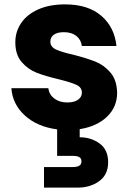

<svg xmlns="http://www.w3.org/2000/svg" viewBox="-20 -586 598 877"><path d="M344 41Q396 41 435 69.5Q474 98 474 155Q474 212 433 241.5Q392 271 335 271H181V177H312Q332 177 342 171Q352 165 352 151Q352 137 342 131.5Q332 126 312 126H241V5Q150 -7 93.5 -58.5Q37 -110 32 -183H201Q204 -154 228 -136Q252 -118 287 -118Q319 -118 336.5 -130.5Q354 -143 354 -163Q354 -187 329 -198.5Q304 -210 248 -224Q188 -238 148 -253.5Q108 -269 79 -302.5Q50 -336 50 -393Q50 -441 76.5 -480.5Q103 -520 154.5 -543Q206 -566 277 -566Q382 -566 442.5 -514Q503 -462 512 -376H354Q350 -405 328.5 -422Q307 -439 272 -439Q242 -439 226 -427.5Q210 -416 210 -396Q210 -372 235.5 -360Q261 -348 315 -336Q377 -320 416 -304.5Q455 -289 484.5 -254.5Q514 -220 515 -162Q515 -98 469.5 -53.5Q424 -9 344 4Z"/></svg>

Font: Fz Poppins
Style: Bold
Weight: 700
Designer: Ninad Kale (Devanagari), Jonny Pinhorn (Latin)
Foundry: Indian Type Foundry
Version: Vit hóa bi Vntype.Com & FontZin.Com